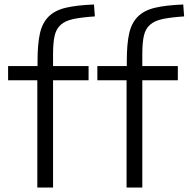

<svg xmlns="http://www.w3.org/2000/svg" viewBox="-20 -834 839 854"><path d="M146 -477H16V-540H147V-563Q147 -638 157.5 -685Q168 -732 196 -760Q224 -788 272.5 -799.5Q321 -811 398 -814L402 -761Q343 -757 307 -749.5Q271 -742 250.5 -724Q230 -706 223 -675Q216 -644 216 -593V-540H374V-477H216V0H146ZM543 -477H413V-540H544V-563Q544 -638 554.5 -685Q565 -732 593 -760Q621 -788 669.5 -799.5Q718 -811 795 -814L799 -761Q740 -757 704 -749.5Q668 -742 647.5 -724Q627 -706 620 -675Q613 -644 613 -593V-540H771V-477H613V0H543Z"/></svg>

Font: Encode Sans Wide
Style: Light
Weight: 300
Designer: Pablo Impallari, Andres Torresi
Foundry: Pablo Impallari, Andres Torresi
Version: Version 1.000; ttfautohint (v1.00) -l 8 -r 50 -G 200 -x 14 -